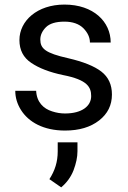

<svg xmlns="http://www.w3.org/2000/svg" viewBox="-20 -558 556 835"><path d="M376.5 -140.1C376.5 -96.7 336.4 -64.5 262.7 -64.5C244.1 -64.5 225.6 -67.4 206.5 -73.7C168.9 -85.4 139.6 -113.8 137.2 -163.1H46.4C46.4 -133.8 54.7 -106 71.3 -79.6C104.5 -26.9 169.4 9.8 262.7 9.8C324.2 9.8 373.5 -4.9 411.1 -34.2C448.2 -63 466.8 -100.6 466.8 -147C466.8 -189.5 451.7 -222.7 420.9 -246.6C390.1 -270.5 341.8 -289.6 276.9 -304.7C177.2 -327.1 155.3 -346.7 155.3 -386.2C155.3 -405.3 163.6 -423.3 179.7 -439.5C195.8 -455.6 222.7 -463.9 260.3 -463.9C295.9 -463.9 323.7 -454.1 342.8 -435.1C361.8 -415.5 371.1 -395 371.1 -373H461.4C461.4 -463.4 386.7 -538.1 260.3 -538.1C141.6 -538.1 64.5 -467.3 64.5 -383.8C64.5 -340.3 81.5 -307.6 115.7 -284.7C149.4 -261.7 195.8 -243.7 254.9 -231.4C359.9 -210.9 376.5 -179.2 376.5 -140.1ZM231 61V100.6C231 146 218.8 184.1 194.8 221.2L246.1 256.8C270 236.8 288.1 212.4 299.8 182.6C311 152.8 316.9 125.5 316.9 99.6V61Z"/></svg>

Font: Vazirmatn
Style: Regular
Weight: 400
Designer: Saber Rastikerdar
Foundry: Saber Rastikerdar
Version: Version 33.003